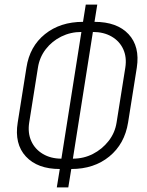

<svg xmlns="http://www.w3.org/2000/svg" viewBox="-20 -790 640 835"><path d="M227 25 240 -55Q143 -55 92.5 -109.5Q42 -164 57 -257L95 -496Q109 -588 175.5 -641.5Q242 -695 341 -695L353 -770H403L391 -695Q489 -695 539 -641.5Q589 -588 575 -496L537 -257Q522 -164 455.5 -109.5Q389 -55 290 -55L277 25ZM247 -100 334 -651Q287 -651 246.5 -631Q206 -611 179 -576Q152 -541 145 -496L107 -257Q100 -212 116 -176.5Q132 -141 166.5 -120.5Q201 -100 247 -100ZM297 -100Q344 -100 384 -120.5Q424 -141 452 -176.5Q480 -212 487 -257L525 -496Q532 -541 516 -576Q500 -611 465.5 -631Q431 -651 384 -651Z"/></svg>

Font: JetBrains Mono Thin
Style: Italic
Weight: 100
Italic angle: -9°
Monospace: yes
Designer: Philipp Nurullin, Konstantin Bulenkov
Foundry: JetBrains
Version: Version 2.305; ttfautohint (v1.8.4.7-5d5b)